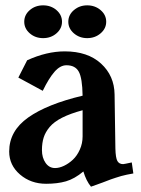

<svg xmlns="http://www.w3.org/2000/svg" viewBox="-20 -682 525 715"><path d="M287.6 -174.3V-271.5Q242.2 -259.3 211.7 -243.9Q181.2 -228.5 165 -209.2Q148.9 -189.9 142.6 -169.7Q136.2 -149.4 136.2 -123Q136.2 -94.7 149.7 -75.4Q163.1 -56.2 185.1 -56.2Q200.7 -56.2 218.3 -64.5Q235.8 -72.8 251.5 -87.4Q267.1 -102.1 277.3 -125Q287.6 -147.9 287.6 -174.3ZM221.2 -490.7Q306.6 -490.7 356.2 -445.3Q405.8 -399.9 406.7 -330.1L409.7 -128.9Q410.6 -93.8 417.2 -82.3Q423.8 -70.8 438.5 -70.8Q441.9 -70.8 470.7 -77.1L476.6 -36.1Q464.8 -34.2 452.4 -31.5Q439.9 -28.8 431.2 -26.4Q422.4 -23.9 410.6 -20Q398.9 -16.1 393.3 -14.2Q387.7 -12.2 376 -7.6Q364.3 -2.9 361.3 -2Q356 0 318.8 13.2Q300.8 -8.8 290.5 -43.5Q257.8 -16.1 225.8 -6.8Q193.8 2.4 151.9 2.4Q94.7 2.4 54.4 -32.2Q14.2 -66.9 14.2 -117.7Q14.2 -194.3 85 -244.4Q155.8 -294.4 287.6 -325.7Q286.6 -391.1 273.4 -415Q260.3 -439 227.5 -439Q204.1 -439 182.9 -414.6Q161.6 -390.1 139.2 -343.8L48.3 -393.1L81.1 -457.5Q153.8 -490.7 221.2 -490.7ZM90.8 -557.9Q70.3 -575.7 70.3 -601.1Q70.3 -626.5 90.8 -644.3Q111.3 -662.1 140.6 -662.1Q169.9 -662.1 190.4 -644.3Q210.9 -626.5 210.9 -601.1Q210.9 -575.7 190.4 -557.9Q169.9 -540 140.6 -540Q111.3 -540 90.8 -557.9ZM304.7 -662.1Q334 -662.1 354.7 -644.3Q375.5 -626.5 375.5 -601.1Q375.5 -575.7 354.7 -557.9Q334 -540 304.7 -540Q275.9 -540 255.1 -557.9Q234.4 -575.7 234.4 -601.1Q234.4 -626.5 255.1 -644.3Q275.9 -662.1 304.7 -662.1Z"/></svg>

Font: Flanker
Style: Bold
Weight: 700
Designer: Flanker
Foundry: Flanker
Version: Version 2.021